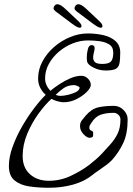

<svg xmlns="http://www.w3.org/2000/svg" viewBox="-20 -809 628 907"><path d="M583 -245Q583 -178 562.5 -134Q542 -90 509 -53Q500 -43 482 -29.5Q464 -16 445.5 -3.5Q427 9 416 18Q379 48 325.5 63Q272 78 211 78Q164 78 120.5 72Q77 66 49.5 44Q22 22 22 -25Q22 -67 39.5 -115.5Q57 -164 84 -211Q111 -258 141 -297.5Q171 -337 196 -361Q179 -376 169.5 -395.5Q160 -415 160 -438Q160 -481 181 -519.5Q202 -558 236 -587.5Q270 -617 311.5 -634Q353 -651 395 -651Q431 -651 466 -643.5Q501 -636 524.5 -616Q548 -596 548 -560Q548 -527 544 -508.5Q540 -490 525.5 -483Q511 -476 480 -476Q449 -476 423 -489Q397 -502 392 -516Q391 -520 390.5 -525.5Q390 -531 390 -538Q390 -557 395 -576.5Q400 -596 412 -596Q427 -596 427 -582Q427 -573 423.5 -560.5Q420 -548 420 -537Q420 -524 428.5 -515.5Q437 -507 464 -507Q493 -507 504 -518.5Q515 -530 515 -560Q515 -587 496 -599Q477 -611 449.5 -614.5Q422 -618 395 -618Q359 -618 323.5 -604Q288 -590 258.5 -565Q229 -540 211 -507.5Q193 -475 193 -438Q193 -407 218 -380Q236 -395 261 -411.5Q286 -428 313 -439.5Q340 -451 365 -451Q382 -451 395.5 -437.5Q409 -424 409 -408Q409 -394 389.5 -374.5Q370 -355 341 -340.5Q312 -326 281 -326Q277 -326 272.5 -326.5Q268 -327 263 -328Q242 -332 223 -342Q193 -315 161.5 -271.5Q130 -228 108.5 -176.5Q87 -125 87 -72Q87 -17 121.5 14Q156 45 211 45Q266 45 316 21Q366 -3 400 -29Q417 -42 433 -56Q449 -70 463 -85Q483 -107 502.5 -128.5Q522 -150 535.5 -177.5Q549 -205 549 -245Q549 -258 539 -267Q529 -276 518 -276Q481 -276 455.5 -267Q430 -258 412 -229Q408 -224 405 -218.5Q402 -213 402 -205Q402 -195 412 -191.5Q422 -188 420 -178V-170Q420 -166 418 -163Q416 -160 405 -158Q392 -157 375 -174.5Q358 -192 358 -213Q358 -229 366 -239.5Q374 -250 385 -263Q413 -295 444.5 -302Q476 -309 518 -309Q544 -309 563.5 -289.5Q583 -270 583 -245ZM331 -407Q301 -407 280.5 -392.5Q260 -378 243 -361Q254 -356 265 -356Q280 -356 301.5 -361Q323 -366 339.5 -374.5Q356 -383 356 -395Q356 -399 345.5 -403Q335 -407 331 -407ZM365 -686Q365 -678 357 -678Q353 -678 345.5 -681Q338 -684 319 -698Q301 -712 278.5 -728.5Q256 -745 243 -755Q239 -759 236 -762Q233 -765 233 -770Q233 -777 238.5 -783Q244 -789 251 -789Q265 -789 287 -768.5Q309 -748 343 -716Q357 -703 361 -697Q365 -691 365 -686ZM464 -686Q464 -678 456 -678Q452 -678 444.5 -681Q437 -684 418 -698Q400 -712 377.5 -728.5Q355 -745 342 -755Q338 -759 335 -762Q332 -765 332 -770Q332 -777 337.5 -783Q343 -789 350 -789Q364 -789 386 -768.5Q408 -748 442 -716Q456 -703 460 -697Q464 -691 464 -686Z"/></svg>

Font: Ingrid Darling
Style: Regular
Weight: 400
Designer: Robert E. Leuschke
Foundry: Robert E. Leuschke
Version: Version 1.010; ttfautohint (v1.8.3)